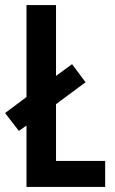

<svg xmlns="http://www.w3.org/2000/svg" viewBox="-31 -734 451 754"><path d="M73 0H382V-102H189V-325L305 -411L252 -482L189 -436V-714H73V-353L-11 -290L43 -220L73 -241Z"/></svg>

Font: Noto Sans Gurmukhi UI ExtraCondensed SemiBold
Style: Regular
Weight: 600
Width: 2
Designer: Jelle Bosma - Monotype Design Team
Foundry: Monotype Imaging Inc.
Version: Version 2.004